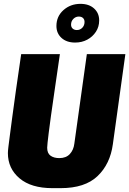

<svg xmlns="http://www.w3.org/2000/svg" viewBox="-20 -967 671 997"><path d="M252 10Q142 10 81.5 -41Q21 -92 21 -172Q21 -182 23.5 -203.5Q26 -225 31 -262.5Q36 -300 43.5 -357.5Q51 -415 62.5 -496Q74 -577 90 -686H291Q275 -576 263.5 -497Q252 -418 244.5 -364.5Q237 -311 233 -277.5Q229 -244 227 -226Q225 -208 225 -200Q225 -171 242.5 -158.5Q260 -146 288 -146Q323 -146 342.5 -167Q362 -188 366 -221L431 -686H631L566 -218Q552 -115 486.5 -52.5Q421 10 295 10ZM370 -746Q326 -746 299.5 -770Q273 -794 273 -832Q273 -882 309.5 -914.5Q346 -947 398 -947Q442 -947 468.5 -923Q495 -899 495 -861Q495 -828 478 -802Q461 -776 433 -761Q405 -746 370 -746ZM379 -811Q396 -811 407.5 -823Q419 -835 419 -853Q419 -866 411 -873.5Q403 -881 389 -881Q373 -881 361 -869Q349 -857 349 -839Q349 -826 357.5 -818.5Q366 -811 379 -811Z"/></svg>

Font: Chivo Mono Medium Black
Style: Italic
Weight: 900
Italic angle: -8.05°
Monospace: yes
Version: Version 1.008